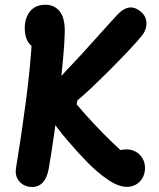

<svg xmlns="http://www.w3.org/2000/svg" viewBox="-20 -762 660 795"><path d="M256.3 -184.2Q211.7 -236.8 190.7 -271.5Q169.8 -306.2 169.8 -334.8Q169.8 -353.7 180.2 -374.4Q190.6 -395.1 207.8 -416.8Q225.1 -438.6 253.1 -468.3L267.2 -483.2Q306.5 -523.7 404.9 -633.8Q423.5 -654.3 438.6 -671.1Q453.7 -687.8 465 -700Q489.3 -726.4 513.4 -730.5Q537.5 -734.7 562.9 -713.8Q579.5 -700.2 584.2 -682.1Q588.8 -664.1 583.9 -645.9Q578.9 -627.7 567 -613.5Q525 -562.7 433.8 -471.5Q342.5 -380.3 301.2 -347.1L297.2 -330.6Q323.5 -298.2 364.7 -254Q405.8 -209.8 448.3 -169Q490.8 -128.2 519.4 -105.2L449.1 -130.4Q458.8 -136.2 473.6 -139.8Q488.4 -143.4 505.5 -143.4Q524.9 -143.4 542.2 -133.7Q559.5 -124 570 -106.4Q580.4 -88.8 580.4 -66.1Q580.4 -43.8 570.6 -26Q560.8 -8.2 543.6 1.8Q526.4 11.7 505.8 11.7Q469.8 11.7 426.3 -18.3Q382.8 -48.2 342.2 -89.6Q301.7 -130.9 256.3 -184.2ZM46.4 -66.7Q68.2 -197.9 87.5 -344.4Q106.7 -490.8 113.3 -614.6L133.6 -564.9Q117.3 -565.4 105.8 -576.4Q94.3 -587.3 88.4 -605.4Q82.5 -623.4 82.5 -645.2Q82.5 -673.3 92.4 -695.5Q102.2 -717.6 121.2 -730Q140.1 -742.4 166.8 -742.4Q204.9 -742.4 226.8 -715.6Q248.7 -688.8 248.2 -630.7Q246.7 -547.8 224.7 -365.1Q202.7 -182.3 181.4 -61.8Q174.8 -25.7 157.6 -6.8Q140.3 12.2 112.8 12.2Q92 12.2 75.3 2.2Q58.7 -7.8 50.5 -25.8Q42.4 -43.8 46.4 -66.7Z"/></svg>

Font: Monaspace Radon Var
Style: Regular
Weight: 400
Designer: Riley Cran and the Lettermatic Team
Version: Version 1.000 (Monaspace Radon Var)